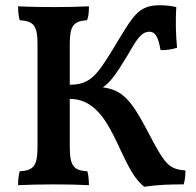

<svg xmlns="http://www.w3.org/2000/svg" viewBox="-20 -703 746 732"><path d="M540 -208C480 -321 447 -360 372 -370C399 -388 421 -417 465 -490C500 -551 518 -582 550 -582C570 -582 583 -566 592 -512C612 -511 637 -515 655 -521C650 -571 649 -629 652 -676C637 -680 611 -683 590 -683C505 -683 488 -643 409 -513C348 -413 321 -380 246 -380V-533C246 -606 260 -622 312 -626C318 -641 319 -659 319 -679C279 -677 230 -676 186 -676C142 -676 85 -677 49 -679C49 -659 51 -640 55 -626C109 -622 123 -606 123 -533V-144C123 -70 108 -53 55 -50C51 -37 49 -17 49 3C86 1 141 0 188 0C235 0 282 1 319 3C319 -17 317 -37 313 -50C261 -53 246 -70 246 -144V-326C412 -326 430 -67 530 9C584 1 627 0 680 0C686 -16 687 -42 687 -53C623 -59 610 -73 540 -208Z"/></svg>

Font: Vollkorn Semibold
Style: Regular
Weight: 600
Designer: Friedrich Althausen
Foundry: Friedrich Althausen
Version: Version 4.015;PS 004.015;hotconv 1.0.88;makeotf.lib2.5.64775